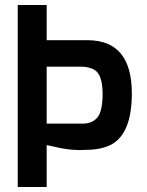

<svg xmlns="http://www.w3.org/2000/svg" viewBox="-20 -749 590 769"><path d="M51 0V-729H167V-588H332Q508 -587 508 -375Q508 -215 426 -170Q387 -150 332 -149Q328 -149 315.5 -148.5Q303 -148 299 -148Q295 -148 284 -148.5Q273 -149 267 -149.5Q261 -150 249.5 -151.5Q238 -153 227 -155Q193 -162 167 -168V0ZM167 -254H304Q306 -254 316.5 -254Q327 -254 341 -258.5Q355 -263 367 -275Q391 -299 391 -375Q390 -449 360 -468Q338 -482 304 -482H167Z"/></svg>

Font: Exo
Style: DemiBold
Weight: 600
Designer: Natanael Gama
Version: Version 1.00